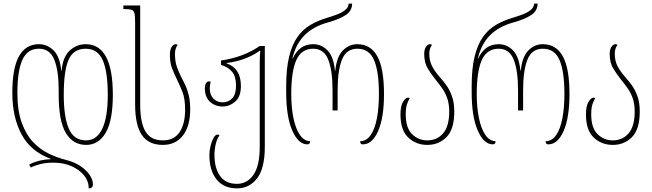

<svg xmlns="http://www.w3.org/2000/svg" viewBox="-20 -790 3600 1060"><path d="M456 10Q383 10 343.5 -56Q304 -122 304 -267V-291Q304 -401 279.5 -461Q255 -521 195 -521Q131 -521 103.5 -459.5Q76 -398 76 -277Q76 -180 99.5 -114Q123 -48 161.5 -7Q200 34 247 57Q294 80 341 92Q393 105 426.5 128.5Q460 152 476.5 178Q493 204 493 227Q493 250 470 250Q470 211 444.5 179Q419 147 375 127.5Q331 108 274 108Q234 108 202.5 116Q171 124 150 135L141 119Q161 107 193 98.5Q225 90 260 89V87Q149 46 98.5 -49Q48 -144 48 -277Q48 -414 85 -480Q122 -546 195 -546Q241 -546 276 -511.5Q311 -477 318 -400H320Q327 -477 365.5 -511.5Q404 -546 453 -546Q603 -546 603 -267Q603 -124 563.5 -57Q524 10 456 10ZM453 -521Q386 -521 359 -461Q332 -401 332 -267Q332 -144 360 -79.5Q388 -15 455 -15Q514 -15 544.5 -79Q575 -143 575 -267Q575 -395 547 -458Q519 -521 453 -521Z M879 10Q800 10 763 -45Q726 -100 726 -213V-665Q726 -702 722 -717.5Q718 -733 704.5 -736.5Q691 -740 663 -740H661V-760H754V-213Q754 -112 783.5 -63.5Q813 -15 879 -15Q941 -15 971.5 -60.5Q1002 -106 1002 -184Q1002 -246 987 -283.5Q972 -321 956 -353Q942 -382 930 -412.5Q918 -443 918 -489Q918 -515 927.5 -530.5Q937 -546 950 -546Q957 -546 961 -542Q955 -535 950.5 -522.5Q946 -510 946 -494Q946 -451 956 -422.5Q966 -394 979 -368Q991 -346 1002.5 -321.5Q1014 -297 1022 -264.5Q1030 -232 1030 -185Q1030 -94 990 -42Q950 10 879 10Z M1289 250Q1215 250 1175.5 200.5Q1136 151 1136 66Q1136 41 1142.5 15Q1149 -11 1159 -29Q1169 -47 1181 -47Q1185 -47 1187.5 -46Q1190 -45 1192 -43Q1178 -24 1171 5.5Q1164 35 1164 66Q1164 138 1195 181.5Q1226 225 1288 225Q1344 225 1379 175.5Q1414 126 1414 20V-447Q1414 -479 1417 -510H1414Q1339 -456 1231 -442V-440Q1310 -413 1310 -316Q1310 -256 1278.5 -229Q1247 -202 1209 -202Q1168 -202 1139.5 -228Q1111 -254 1111 -303Q1111 -320 1117.5 -330.5Q1124 -341 1134 -341Q1137 -341 1143 -339Q1141 -329 1139.5 -320.5Q1138 -312 1138 -303Q1138 -266 1158.5 -245.5Q1179 -225 1209 -225Q1241 -225 1262 -247Q1283 -269 1283 -317Q1283 -367 1262 -393Q1241 -419 1200 -432V-456Q1262 -465 1315.5 -485Q1369 -505 1414 -536H1442V20Q1442 140 1399 195Q1356 250 1289 250Z M1677 7Q1627 7 1593.5 -69.5Q1560 -146 1560 -281V-313Q1560 -412 1576.5 -478.5Q1593 -545 1623 -587Q1653 -629 1695.5 -653.5Q1738 -678 1790 -693Q1817 -701 1843 -711Q1869 -721 1886.5 -735.5Q1904 -750 1905 -770H1924Q1924 -730 1888 -706.5Q1852 -683 1790 -666Q1710 -644 1661.5 -595.5Q1613 -547 1594 -467H1596Q1632 -546 1709 -546Q1755 -546 1788.5 -511.5Q1822 -477 1829 -400H1831Q1839 -477 1873 -511.5Q1907 -546 1953 -546Q2026 -546 2063 -479.5Q2100 -413 2100 -271Q2100 -140 2067.5 -66.5Q2035 7 1983 7Q1974 7 1971 1Q1968 -5 1968 -10Q2004 -11 2027 -45Q2050 -79 2061 -137.5Q2072 -196 2072 -271Q2072 -396 2045 -458.5Q2018 -521 1953 -521Q1892 -521 1868 -461Q1844 -401 1844 -291V-180H1816V-291Q1816 -401 1792 -461Q1768 -521 1709 -521Q1644 -521 1616 -458.5Q1588 -396 1588 -271Q1588 -197 1600 -138.5Q1612 -80 1635 -46Q1658 -12 1692 -10Q1692 -3 1688.5 2Q1685 7 1677 7Z M2339 10Q2277 10 2234 -30.5Q2191 -71 2191 -158Q2191 -206 2205.5 -228.5Q2220 -251 2233 -251Q2238 -251 2242 -248Q2234 -235 2227 -215Q2220 -195 2220 -158Q2220 -84 2255 -49.5Q2290 -15 2339 -15Q2393 -15 2426.5 -54Q2460 -93 2460 -174Q2460 -217 2449 -248Q2438 -279 2420.5 -303.5Q2403 -328 2385 -350Q2361 -380 2341.5 -412Q2322 -444 2322 -493Q2322 -516 2331.5 -531Q2341 -546 2354 -546Q2361 -546 2365 -542Q2359 -535 2354.5 -522.5Q2350 -510 2350 -494Q2350 -455 2364.5 -426.5Q2379 -398 2404 -369Q2423 -348 2442 -322.5Q2461 -297 2474.5 -261Q2488 -225 2488 -174Q2488 -77 2445.5 -33.5Q2403 10 2339 10Z M2701 7Q2651 7 2617.5 -69.5Q2584 -146 2584 -281V-313Q2584 -412 2600.5 -478.5Q2617 -545 2647 -587Q2677 -629 2719.5 -653.5Q2762 -678 2814 -693Q2841 -701 2867 -711Q2893 -721 2910.5 -735.5Q2928 -750 2929 -770H2948Q2948 -730 2912 -706.5Q2876 -683 2814 -666Q2734 -644 2685.5 -595.5Q2637 -547 2618 -467H2620Q2656 -546 2733 -546Q2779 -546 2812.5 -511.5Q2846 -477 2853 -400H2855Q2863 -477 2897 -511.5Q2931 -546 2977 -546Q3050 -546 3087 -479.5Q3124 -413 3124 -271Q3124 -140 3091.5 -66.5Q3059 7 3007 7Q2998 7 2995 1Q2992 -5 2992 -10Q3028 -11 3051 -45Q3074 -79 3085 -137.5Q3096 -196 3096 -271Q3096 -396 3069 -458.5Q3042 -521 2977 -521Q2916 -521 2892 -461Q2868 -401 2868 -291V-180H2840V-291Q2840 -401 2816 -461Q2792 -521 2733 -521Q2668 -521 2640 -458.5Q2612 -396 2612 -271Q2612 -197 2624 -138.5Q2636 -80 2659 -46Q2682 -12 2716 -10Q2716 -3 2712.5 2Q2709 7 2701 7Z M3363 10Q3301 10 3258 -30.5Q3215 -71 3215 -158Q3215 -206 3229.5 -228.5Q3244 -251 3257 -251Q3262 -251 3266 -248Q3258 -235 3251 -215Q3244 -195 3244 -158Q3244 -84 3279 -49.5Q3314 -15 3363 -15Q3417 -15 3450.5 -54Q3484 -93 3484 -174Q3484 -217 3473 -248Q3462 -279 3444.5 -303.5Q3427 -328 3409 -350Q3385 -380 3365.5 -412Q3346 -444 3346 -493Q3346 -516 3355.5 -531Q3365 -546 3378 -546Q3385 -546 3389 -542Q3383 -535 3378.5 -522.5Q3374 -510 3374 -494Q3374 -455 3388.5 -426.5Q3403 -398 3428 -369Q3447 -348 3466 -322.5Q3485 -297 3498.5 -261Q3512 -225 3512 -174Q3512 -77 3469.5 -33.5Q3427 10 3363 10Z"/></svg>

Font: Noto Serif Georgian ExtraCondensed Thin
Style: Regular
Weight: 100
Width: 2
Designer: Monotype Design Team, Akaki Razmadze
Foundry: Google LLC
Version: Version 2.003; ttfautohint (v1.8.4.7-5d5b)